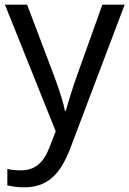

<svg xmlns="http://www.w3.org/2000/svg" viewBox="-20 -556 550 816"><path d="M1 -536.1H95.2L210.9 -231Q247.6 -131.3 255.9 -85H259.8Q264.2 -103 279.8 -152.6Q295.4 -202.1 306.2 -231.9L415 -536.1H509.8L278.8 74.2Q245.1 163.1 198.7 201.7Q152.3 240.2 84 240.2Q47.4 240.2 11.2 231.9V162.1Q35.6 168 69.8 168Q111.8 168 141.1 144.8Q170.4 121.6 189 73.2L216.8 2Z"/></svg>

Font: Noto Sans Malayalam
Style: Regular
Weight: 400
Designer: Monotype Design team
Foundry: Monotype Imaging Inc.
Version: Version 1.02